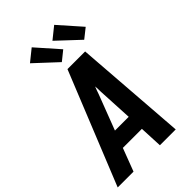

<svg xmlns="http://www.w3.org/2000/svg" viewBox="-297 -1085 1184 1184"><g transform="rotate(-45 295.5 -493.0)"><path d="M-9 0 288 -735H442L497 0H359L352 -150H186L129 0ZM347 -260 335 -490Q335 -502 334.5 -514.5Q334 -527 333 -539Q328 -527 323.5 -514.5Q319 -502 315 -490L227 -260ZM489 -790 346 -924 423 -986 552 -840ZM294 -790 150 -924 227 -986 356 -840Z"/></g></svg>

Font: Iosevka Aile Extrabold
Style: Italic
Weight: 800
Italic angle: -9°
Designer: Belleve Invis
Foundry: Belleve Invis
Version: Version 31.1.0; ttfautohint (v1.8.4)